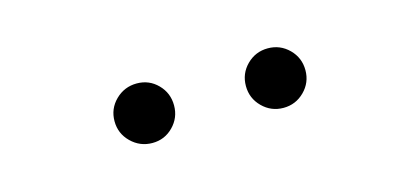

<svg xmlns="http://www.w3.org/2000/svg" viewBox="-27 -829 625 286"><g transform="rotate(-15 286.0 -686.0)"><path d="M387.2 -640.6Q368.2 -640.6 354.7 -654.1Q341.3 -667.5 341.3 -686.5Q341.3 -705.6 354.7 -719Q368.2 -732.4 387.2 -732.4Q406.2 -732.4 419.7 -719Q433.1 -705.6 433.1 -686.5Q433.1 -667.5 419.7 -654.1Q406.2 -640.6 387.2 -640.6ZM185.1 -640.6Q166 -640.6 152.3 -654.1Q138.7 -667.5 138.7 -686.5Q138.7 -705.6 152.3 -719Q166 -732.4 185.1 -732.4Q204.1 -732.4 217.3 -719Q230.5 -705.6 230.5 -686.5Q230.5 -667.5 217.3 -654.1Q204.1 -640.6 185.1 -640.6Z"/></g></svg>

Font: Inter 20pt Light
Style: Regular
Weight: 300
Version: Version 4.001;git-66647c0bb